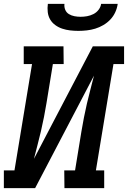

<svg xmlns="http://www.w3.org/2000/svg" viewBox="-27 -975 663 995"><path d="M-7 0V-92H48L139 -643H96V-735H302L303 -643H247L214 -441Q208 -405 201 -369Q194 -333 185.5 -296.5Q177 -260 167.5 -224Q158 -188 149 -152L454 -735H616V-643H561L470 -92H513V0H307L306 -92H362L395 -294Q401 -330 408 -366Q415 -402 423.5 -438.5Q432 -475 441.5 -511Q451 -547 460 -583L155 0ZM379 -815Q357 -815 336 -817.5Q315 -820 295.5 -826.5Q276 -833 259.5 -845Q243 -857 233 -874Q223 -891 220.5 -912Q218 -933 221 -955H307Q305 -939 311 -924.5Q317 -910 330 -902Q343 -894 359 -891Q375 -888 391 -888Q407 -888 424 -891Q441 -894 457 -902Q473 -910 484 -924.5Q495 -939 497 -955H583Q580 -933 570.5 -912Q561 -891 545 -874Q529 -857 508.5 -845Q488 -833 466.5 -826.5Q445 -820 423 -817.5Q401 -815 379 -815Z"/></svg>

Font: Iosevka Etoile Semibold
Style: Italic
Weight: 600
Italic angle: -9°
Designer: Belleve Invis
Foundry: Belleve Invis
Version: Version 22.1.2; ttfautohint (v1.8.4)